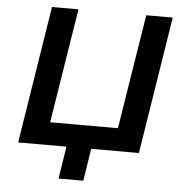

<svg xmlns="http://www.w3.org/2000/svg" viewBox="-58 -760 930 982"><g transform="rotate(5 407.0 -269.5)"><path d="M279 166 305 0H57L169 -705H305L211 -117H559L653 -705H789L677 0H432L406 166Z"/></g></svg>

Font: Nunito Sans 7pt
Style: Bold Italic
Weight: 700
Italic angle: -9°
Version: Version 3.101;gftools[0.9.27]